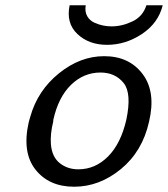

<svg xmlns="http://www.w3.org/2000/svg" viewBox="-20 -700 637 728"><path d="M244 -680H305Q301 -656 310.5 -639Q320 -622 338 -614Q356 -606 372 -603Q388 -600 403 -600Q443 -600 482.5 -619Q522 -638 535 -680H597Q580 -612 518 -571Q456 -530 386 -530Q317 -530 273.5 -571Q230 -612 244 -680ZM89 -237Q92 -249 95 -258Q123 -357 203.5 -422Q284 -487 375 -487Q470 -487 521 -419Q572 -351 545 -238Q520 -126 438.5 -59Q357 8 261 8Q166 8 114.5 -57Q63 -122 89 -237ZM182 -245V-240Q170 -192 173 -153Q177 -105 206.5 -81.5Q236 -58 277 -58Q341 -58 389.5 -106.5Q438 -155 459 -246Q480 -346 449 -385Q417 -425 361 -425Q297 -425 249 -378Q201 -331 182 -245Z"/></svg>

Font: Coval
Style: Book Italic
Weight: 350
Foundry: Context Ltd
Version: Version 001.000